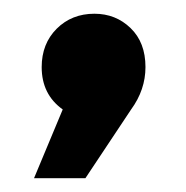

<svg xmlns="http://www.w3.org/2000/svg" viewBox="-20 -169 272 281"><path d="M29.8 91.8 71.8 -8.8Q41 -30.8 41 -70.8Q41 -105 63 -127Q85 -148.9 118.2 -148.9Q149.4 -148.9 171.1 -127.9Q192.9 -106.9 192.9 -70.8Q192.9 -37.6 171.9 -8.8L105 91.8Z"/></svg>

Font: Montserrat Semi Bold
Style: Regular
Weight: 600
Designer: Julieta Ulanovsky
Foundry: Julieta Ulanovsky
Version: Version 3.001;PS 003.001;hotconv 1.0.70;makeotf.lib2.5.58329